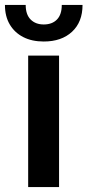

<svg xmlns="http://www.w3.org/2000/svg" viewBox="-47 -757 354 777"><path d="M67 0V-532H192V0ZM130 -589Q82 -589 47 -607Q12 -625 -7.5 -658Q-27 -691 -27 -737H57Q57 -698 77 -678Q97 -658 130 -658Q164 -658 183.5 -678Q203 -698 203 -737H287Q287 -668 244.5 -628.5Q202 -589 130 -589Z"/></svg>

Font: Mona Sans ExtraLight SemiBold
Style: Regular
Weight: 600
Version: Version 2.000